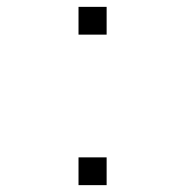

<svg xmlns="http://www.w3.org/2000/svg" viewBox="-20 -540 540 560"><path d="M209 -439V-520H291V-439ZM209 0V-81H291V0Z"/></svg>

Font: Iosevka SS04 Extralight
Style: Regular
Weight: 200
Monospace: yes
Designer: Belleve Invis
Foundry: Belleve Invis
Version: Version 19.0.0; ttfautohint (v1.8.4)